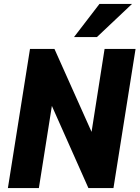

<svg xmlns="http://www.w3.org/2000/svg" viewBox="-20 -953 707 973"><path d="M20 0 132 -705H256L464 -240H437L510 -705H667L555 0H428L223 -461H250L177 0ZM355 -765 484 -933H649L471 -765Z"/></svg>

Font: Nunito Sans 10pt Condensed Black
Style: Italic
Weight: 900
Width: 3
Italic angle: -9°
Designer: Vernon Adams
Foundry: Vernon Adams
Version: Version 3.101;gftools[0.9.27]